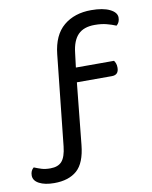

<svg xmlns="http://www.w3.org/2000/svg" viewBox="-85 -721 673 848"><g transform="rotate(-10 251.5 -297.0)"><path d="M265 -356 237 -80Q229 0 192 32.5Q155 65 90 65Q48 65 22.5 51.5Q-3 38 -3 15Q-3 -7 12 -19Q29 -12 45 -7Q61 -2 84 -2Q119 -2 136 -21.5Q153 -41 158 -87L201 -493Q210 -578 258.5 -618.5Q307 -659 382 -659Q435 -659 465.5 -644Q496 -629 496 -606Q496 -584 481 -572Q462 -580 439 -586Q416 -592 386 -592Q337 -592 311.5 -566Q286 -540 280 -486L272 -421H443Q447 -416 450 -408Q453 -400 453 -389Q453 -356 422 -356Z"/></g></svg>

Font: Baloo 2 Latin
Style: Regular
Weight: 400
Designer: Sarang Kulkarni and Ek Type
Foundry: Ek Type
Version: Version 1.001